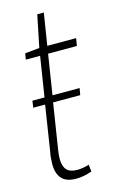

<svg xmlns="http://www.w3.org/2000/svg" viewBox="-107 -710 469 766"><g transform="rotate(-15 127.0 -327.0)"><path d="M172 -31 175 -2Q157 4 141 7Q125 10 111 10Q69 10 50.5 -11Q32 -32 32 -70Q32 -81 33 -94.5Q34 -108 37 -122L66 -308H17L21 -336H71L97 -501H38L42 -526L102 -532L129 -664H156L135 -532H254L249 -501H130L104 -336H216L211 -308H99L70 -124Q68 -112 67 -102Q66 -92 66 -84Q66 -53 79.5 -38Q93 -23 123 -23Q134 -23 146.5 -25Q159 -27 172 -31Z"/></g></svg>

Font: Georama Condensed ExtraLight
Style: Italic
Weight: 200
Width: 3
Italic angle: -9°
Designer: Jean-Baptiste Levee
Foundry: Production Type
Version: Version 1.000